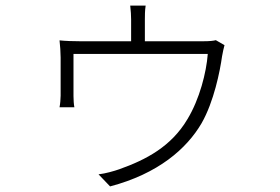

<svg xmlns="http://www.w3.org/2000/svg" viewBox="-20 -603 996 684"><path d="M196 -398.1V-262.1C196 -250 194.2 -230.8 192.1 -220.9H245C242.9 -229.8 241.8 -248.9 241.8 -261V-410.9H720.2C715.2 -344.8 691.1 -250 648.1 -179C590.2 -81 500.7 -34.1 404.8 0C387.8 6 355.8 15.3 331 18.1L372.2 61.1C543.3 16 645.2 -73.2 698.2 -164.1C742.2 -241.1 763.8 -350.1 771 -402C773.8 -416.9 777 -433.2 779.8 -442.1L748.9 -459.9C740.8 -457.7 728 -456 702.1 -456H496.1V-534.1C496.1 -546.2 496.1 -566.1 498.9 -583.1H443.9C446 -566.1 447.1 -546.2 447.1 -534.1V-456H267C241.1 -456 212 -457 192.1 -459.2C194.2 -443.2 196 -414.1 196 -398.1Z"/></svg>

Font: Karasuma Gothic
Style: Light
Weight: 300
Designer: Rasmus Andersson / Ryoko Nishizuka
Foundry: rsms
Version: Version 1.00